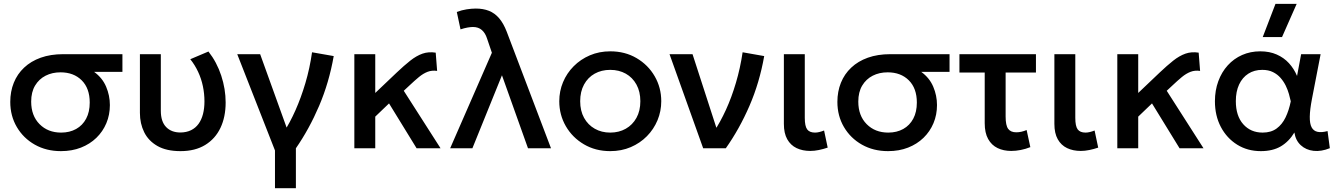

<svg xmlns="http://www.w3.org/2000/svg" viewBox="-20 -780 7050 1010"><path d="M300.5 15Q223.5 15 163.2 -19Q103 -53 68.5 -111.8Q34 -170.5 34 -244Q34 -298.5 52.5 -344.5Q71 -390.5 106.8 -424.2Q142.5 -458 194.2 -476.5Q246 -495 312 -495H624V-402H475Q518.5 -370.5 538.2 -324Q558 -277.5 558 -227.5Q558 -176 539.5 -132Q521 -88 487 -55Q453 -22 405.8 -3.5Q358.5 15 300.5 15ZM301.5 -82.5Q346.5 -82.5 380.5 -101.5Q414.5 -120.5 433.2 -155.8Q452 -191 452 -240.5Q452 -315.5 409.8 -357.5Q367.5 -399.5 298.5 -399.5Q254.5 -399.5 219.8 -381.8Q185 -364 164.5 -329.8Q144 -295.5 144 -245.5Q144 -171.5 188 -127Q232 -82.5 301.5 -82.5Z M929.5 15Q855.5 15 808.2 -12Q761 -39 738.5 -84.5Q716 -130 716 -186V-495H826V-197.5Q826 -140.5 853.8 -111.8Q881.5 -83 929.5 -83Q961.5 -83.5 985.2 -95.2Q1009 -107 1024.5 -128.5Q1040 -150 1047.8 -180Q1055.5 -210 1055.5 -246.5Q1055.5 -287.5 1047.2 -326.8Q1039 -366 1022.2 -402Q1005.5 -438 981 -468.5L1076.5 -509Q1120.5 -453 1143.8 -382.2Q1167 -311.5 1167 -241Q1167 -165 1139.8 -107.5Q1112.5 -50 1059.5 -17.5Q1006.5 15 929.5 15Z M1426.5 210V11.5L1228 -495H1348.5L1502.5 -68L1472.5 -84.5Q1505 -134 1534.2 -199.8Q1563.5 -265.5 1586.5 -343Q1609.5 -420.5 1621.5 -505L1735.5 -485Q1711 -345.5 1658.8 -223.2Q1606.5 -101 1536.5 0V210Z M1844 0V-495H1954V-291L2067 -398.5Q2105.5 -435 2138 -460.8Q2170.5 -486.5 2202.5 -497.8Q2234.5 -509 2272 -503L2279.5 -407Q2252 -411 2229.2 -402.2Q2206.5 -393.5 2183.8 -374.8Q2161 -356 2133 -329.5L2104 -302.5L2297.5 0H2171.5L2026.5 -236L1954 -166.5V0Z M2348 0 2567.5 -502.5 2542 -577.5Q2533 -606 2514.8 -622Q2496.5 -638 2468 -638Q2455.5 -638 2438.8 -635Q2422 -632 2402.5 -625.5L2383 -717Q2409 -727 2435.2 -731Q2461.5 -735 2483 -735Q2522 -735 2552.2 -723Q2582.5 -711 2605.5 -684.2Q2628.5 -657.5 2645.5 -613.5L2878.5 0H2757.5L2620.5 -384L2465 0Z M3190 15Q3112.5 15 3051.8 -20.8Q2991 -56.5 2956.5 -116.2Q2922 -176 2922 -247.5Q2922 -300.5 2941.8 -347.8Q2961.5 -395 2997.8 -431.5Q3034 -468 3083 -489Q3132 -510 3190.5 -510Q3268 -510 3328.8 -474.2Q3389.5 -438.5 3424 -378.8Q3458.5 -319 3458.5 -247.5Q3458.5 -195 3438.8 -147.5Q3419 -100 3383 -63.5Q3347 -27 3298 -6Q3249 15 3190 15ZM3190 -82.5Q3236 -82.5 3271.8 -102.8Q3307.5 -123 3328 -160Q3348.5 -197 3348.5 -247.5Q3348.5 -298 3328 -335.2Q3307.5 -372.5 3271.8 -392.5Q3236 -412.5 3190 -412.5Q3144 -412.5 3108.2 -392.5Q3072.5 -372.5 3052.2 -335.2Q3032 -298 3032 -247.5Q3032 -197 3052.5 -160Q3073 -123 3108.8 -102.8Q3144.5 -82.5 3190 -82.5Z M3679 0 3502 -495H3623L3762.5 -64.5L3735.5 -87.5Q3769 -137.5 3798.8 -202.5Q3828.5 -267.5 3851.2 -344.2Q3874 -421 3886.5 -505L4000 -485Q3975.5 -345.5 3922.5 -223.2Q3869.5 -101 3798 0Z M4242.5 14Q4201.5 14 4170.2 -1Q4139 -16 4121.2 -47.5Q4103.5 -79 4103.5 -128.5V-495H4213.5V-160Q4213.5 -116.5 4226 -99.5Q4238.5 -82.5 4267.5 -82.5Q4278 -82.5 4290.2 -85.5Q4302.5 -88.5 4315 -93.5L4334 -3.5Q4310.5 4.5 4287.2 9.2Q4264 14 4242.5 14Z M4651.5 15Q4574.5 15 4514.2 -19Q4454 -53 4419.5 -111.8Q4385 -170.5 4385 -244Q4385 -298.5 4403.5 -344.5Q4422 -390.5 4457.8 -424.2Q4493.5 -458 4545.2 -476.5Q4597 -495 4663 -495H4975V-402H4826Q4869.5 -370.5 4889.2 -324Q4909 -277.5 4909 -227.5Q4909 -176 4890.5 -132Q4872 -88 4838 -55Q4804 -22 4756.8 -3.5Q4709.5 15 4651.5 15ZM4652.5 -82.5Q4697.5 -82.5 4731.5 -101.5Q4765.5 -120.5 4784.2 -155.8Q4803 -191 4803 -240.5Q4803 -315.5 4760.8 -357.5Q4718.5 -399.5 4649.5 -399.5Q4605.5 -399.5 4570.8 -381.8Q4536 -364 4515.5 -329.8Q4495 -295.5 4495 -245.5Q4495 -171.5 4539 -127Q4583 -82.5 4652.5 -82.5Z M5299.5 14Q5259 14 5227.5 -1.2Q5196 -16.5 5178 -48.8Q5160 -81 5160 -132V-398.5H5027V-495H5429.5V-398.5H5270V-167Q5270 -120 5283.5 -102Q5297 -84 5326 -84Q5339.5 -84 5352.8 -87Q5366 -90 5380.5 -96L5400 -6Q5375 4 5349.2 9Q5323.5 14 5299.5 14Z M5665.5 14Q5624.5 14 5593.2 -1Q5562 -16 5544.2 -47.5Q5526.5 -79 5526.5 -128.5V-495H5636.5V-160Q5636.5 -116.5 5649 -99.5Q5661.5 -82.5 5690.5 -82.5Q5701 -82.5 5713.2 -85.5Q5725.5 -88.5 5738 -93.5L5757 -3.5Q5733.5 4.5 5710.2 9.2Q5687 14 5665.5 14Z M5857.5 0V-495H5967.5V-291L6080.5 -398.5Q6119 -435 6151.5 -460.8Q6184 -486.5 6216 -497.8Q6248 -509 6285.5 -503L6293 -407Q6265.5 -411 6242.8 -402.2Q6220 -393.5 6197.2 -374.8Q6174.5 -356 6146.5 -329.5L6117.5 -302.5L6311 0H6185L6040 -236L5967.5 -166.5V0Z M6612.5 15Q6542.5 15 6488 -19Q6433.5 -53 6402.2 -112.2Q6371 -171.5 6371 -247.5Q6371 -304.5 6388.8 -352.8Q6406.5 -401 6438.5 -436.2Q6470.5 -471.5 6514.2 -490.8Q6558 -510 6609.5 -510Q6658.5 -510 6696.2 -493.2Q6734 -476.5 6760.5 -447.5Q6787 -418.5 6803 -380.5L6824.5 -495H6927L6881.5 -260Q6870.5 -203 6870 -166Q6869.5 -129 6879.8 -110Q6890 -91 6911 -86.5Q6932 -82 6963.5 -90.5L6975.5 -0.5Q6930 18 6890 13.5Q6850 9 6822.8 -16Q6795.5 -41 6789 -83Q6760.5 -35.5 6717.8 -10.2Q6675 15 6612.5 15ZM6622 -82.5Q6666 -82.5 6695.2 -103.8Q6724.5 -125 6742.5 -162.2Q6760.5 -199.5 6770 -247Q6766.5 -263.5 6760.5 -285Q6754.5 -306.5 6743.8 -328.8Q6733 -351 6716.5 -370Q6700 -389 6676.2 -400.8Q6652.5 -412.5 6620 -412.5Q6578 -412.5 6546.8 -392.5Q6515.5 -372.5 6498.2 -335.5Q6481 -298.5 6481 -248Q6481 -170.5 6520 -126.5Q6559 -82.5 6622 -82.5ZM6622.5 -585 6689.5 -759.5H6801L6724 -585Z"/></svg>

Font: Geologica Roman
Style: Regular
Weight: 400
Designer: Sindre Bremnes, Frode Helland
Foundry: Monokrom Skriftforlag AS
Version: Version 1.010;gftools[0.9.28]